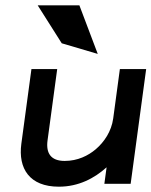

<svg xmlns="http://www.w3.org/2000/svg" viewBox="-20 -692 570 723"><path d="M278.9 -672H121.9L212.5 -529L348.1 -489ZM60.4 -151C47.7 -57 91.5 11 201.5 11C276.5 11 335.8 -21 381.4 -62L373 0H472L530.4 -432H431.4L406.3 -246C399.6 -197 372.2 -157 340.6 -130C312.3 -106 272.6 -86 223.6 -86C171.6 -86 152.6 -115 159 -163L195.4 -432H98.4Z"/></svg>

Font: Charger
Style: ExBdIt
Weight: 400
Designer: Jasper
Foundry: Cannot Into Space Fonts
Version: Version 0.99